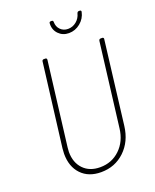

<svg xmlns="http://www.w3.org/2000/svg" viewBox="-162 -980 874 1080"><g transform="rotate(-20 275.0 -439.5)"><path d="M92 -160Q92 -170 94 -192L156 -690Q156 -694 159 -697Q162 -700 166 -700H176Q185 -700 185 -690L123 -188Q121 -170 121 -161Q121 -97 158 -58.5Q195 -20 258 -20Q328 -20 376.5 -66.5Q425 -113 434 -188L496 -690Q498 -700 507 -700H517Q521 -700 523.5 -697Q526 -694 525 -690L464 -192Q453 -102 395 -47Q337 8 254 8Q179 8 135.5 -37.5Q92 -83 92 -160ZM267 -877Q267 -887 277 -887H282Q291 -887 291 -877Q291 -849 309 -831Q327 -813 354 -813Q382 -813 404 -831Q426 -849 433 -877Q436 -887 445 -887H450Q455 -887 457 -884Q459 -881 458 -877Q450 -839 419.5 -814Q389 -789 351 -789Q314 -789 289.5 -814Q265 -839 267 -877Z"/></g></svg>

Font: Barlow Semi Condensed Thin
Style: Italic
Weight: 250
Width: 4
Italic angle: -7°
Designer: Jeremy Tribby
Foundry: Tribby Type
Version: Version 1.408